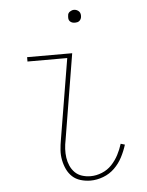

<svg xmlns="http://www.w3.org/2000/svg" viewBox="-51 -739 603 789"><g transform="rotate(-5 250.0 -344.5)"><path d="M291 8Q270 8 250 2Q230 -4 216 -17Q202 -30 193.5 -48Q185 -66 181 -86.5Q177 -107 178.5 -128Q180 -149 184 -171L239 -502H75V-520H261L203 -168Q199 -149 198 -130.5Q197 -112 199.5 -94.5Q202 -77 209 -61Q216 -45 228 -33Q240 -21 257 -15.5Q274 -10 293 -10Q316 -10 339.5 -19.5Q363 -29 380 -47Q397 -65 408.5 -87Q420 -109 427 -132L444 -127Q436 -101 423 -76Q410 -51 390 -31.5Q370 -12 343.5 -2Q317 8 291 8ZM283 -644Q277 -644 271.5 -646Q266 -648 262 -652.5Q258 -657 257.5 -663.5Q257 -670 258 -676Q258 -681 260.5 -685Q263 -689 267 -691.5Q271 -694 275 -695.5Q279 -697 284 -697Q290 -697 295.5 -694.5Q301 -692 305 -687.5Q309 -683 310 -676.5Q311 -670 310 -664Q309 -659 306.5 -655Q304 -651 300.5 -648.5Q297 -646 292.5 -645Q288 -644 283 -644Z"/></g></svg>

Font: Iosevka Thin
Style: Italic
Weight: 100
Italic angle: -9°
Monospace: yes
Designer: Belleve Invis
Foundry: Belleve Invis
Version: Version 32.5.0; ttfautohint (v1.8.4)